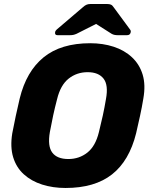

<svg xmlns="http://www.w3.org/2000/svg" viewBox="-20 -925 752 955"><path d="M306 10Q243 10 189.5 -7Q136 -24 98.5 -58Q61 -92 45.5 -143Q30 -194 41 -262Q49 -305 58.5 -348.5Q68 -392 78 -435Q111 -570 197 -640Q283 -710 429 -710Q492 -710 545.5 -692.5Q599 -675 636.5 -640Q674 -605 689.5 -554Q705 -503 693 -435Q686 -392 676.5 -348.5Q667 -305 657 -262Q623 -125 537 -57.5Q451 10 306 10ZM320 -134Q374 -134 414.5 -166Q455 -198 472 -268Q483 -312 491.5 -351Q500 -390 507 -432Q520 -502 495 -534Q470 -566 416 -566Q362 -566 321.5 -534Q281 -502 264 -432Q253 -390 244.5 -351Q236 -312 228 -268Q216 -198 240 -166Q264 -134 320 -134ZM266 -750Q252 -750 254 -764Q255 -772 262 -778L391 -888Q403 -899 411.5 -902Q420 -905 429 -905H514Q524 -905 531.5 -902Q539 -899 546 -888L627 -778Q632 -772 630 -764Q627 -750 612 -750H565Q557 -750 549.5 -751.5Q542 -753 535 -757L458 -806L361 -757Q352 -753 344.5 -751.5Q337 -750 328 -750Z"/></svg>

Font: Rubik Light
Style: Bold Italic
Weight: 700
Italic angle: -12°
Version: Version 2.104